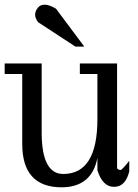

<svg xmlns="http://www.w3.org/2000/svg" viewBox="-30 -785 590 820"><path d="M209 -748Q180 -765 161 -765Q141 -765 131 -751Q120 -737 120 -722Q120 -707 133 -690L292 -586H330ZM311 -469H386V-276Q386 -42 240 -42Q150 -42 148 -212V-514H-10V-469H65V-170Q65 14 232 15Q362 15 386 -111V-58Q408 13 457 13Q506 13 522 -53V-98Q491 -59 485 -59Q476 -59 470 -66V-514H311Z"/></svg>

Font: Sawarabi Mincho
Style: Regular
Weight: 400
Version: Version 1.082; ttfautohint (v1.8.4.7-5d5b)